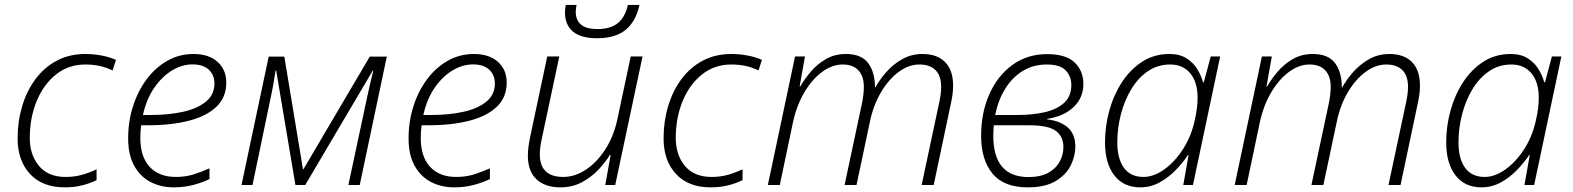

<svg xmlns="http://www.w3.org/2000/svg" viewBox="-20 -764 6498 793"><path d="M247.1 9.8Q155.3 9.8 104 -45.4Q52.7 -100.6 52.7 -192.4Q52.7 -262.2 71.5 -325.2Q90.3 -388.2 126.2 -436.8Q162.1 -485.4 214.1 -513.2Q266.1 -541 332.5 -541Q366.7 -541 399.9 -534.7Q433.1 -528.3 459 -516.6L444.8 -473.1Q395.5 -497.6 332.5 -497.6Q262.7 -497.6 211.2 -456.3Q159.7 -415 131.3 -346.2Q103 -277.3 103 -193.8Q103 -124.5 140.9 -78.9Q178.7 -33.2 251 -33.2Q286.6 -33.2 317.4 -41.7Q348.1 -50.3 378.9 -64.5V-20Q353.5 -7.3 320.8 1.2Q288.1 9.8 247.1 9.8Z M697.3 9.8Q644.5 9.8 602.1 -12.2Q559.6 -34.2 534.4 -79.1Q509.3 -124 509.3 -192.9Q509.3 -262.2 529.3 -325Q549.3 -387.7 585.4 -436.3Q621.6 -484.9 670.9 -512.9Q720.2 -541 779.3 -541Q842.3 -541 878.4 -508.5Q914.6 -476.1 914.6 -422.9Q914.6 -362.3 874.3 -323.5Q834 -284.7 761.2 -265.6Q688.5 -246.6 590.3 -246.6H563Q561.5 -236.8 560.5 -222.4Q559.6 -208 559.6 -194.3Q559.6 -116.7 598.1 -75Q636.7 -33.2 706.1 -33.2Q747.1 -33.2 781.2 -44.2Q815.4 -55.2 845.2 -68.8V-24.4Q817.4 -10.7 779.8 -0.5Q742.2 9.8 697.3 9.8ZM570.3 -289.1H603Q677.7 -289.1 737.1 -302.5Q796.4 -315.9 831.1 -344.7Q865.7 -373.5 865.7 -419.4Q865.7 -453.6 842.8 -475.8Q819.8 -498 774.9 -498Q732.4 -498 691.2 -473.4Q649.9 -448.7 617.4 -402.1Q585 -355.5 570.3 -289.1Z M977.5 0 1089.8 -530.3H1154.3L1231.4 -64.5H1232.9L1507.3 -530.3H1577.6L1465.8 0H1418.9L1497.6 -368.7Q1503.9 -396 1509.5 -421.4Q1515.1 -446.8 1522 -473.1H1520L1240.7 0H1200.2L1120.6 -473.1H1118.2Q1114.3 -448.7 1109.9 -422.1Q1105.5 -395.5 1099.1 -366.2L1022.9 0Z M1855.5 9.8Q1802.7 9.8 1760.3 -12.2Q1717.8 -34.2 1692.6 -79.1Q1667.5 -124 1667.5 -192.9Q1667.5 -262.2 1687.5 -325Q1707.5 -387.7 1743.7 -436.3Q1779.8 -484.9 1829.1 -512.9Q1878.4 -541 1937.5 -541Q2000.5 -541 2036.6 -508.5Q2072.8 -476.1 2072.8 -422.9Q2072.8 -362.3 2032.5 -323.5Q1992.2 -284.7 1919.4 -265.6Q1846.7 -246.6 1748.5 -246.6H1721.2Q1719.7 -236.8 1718.8 -222.4Q1717.8 -208 1717.8 -194.3Q1717.8 -116.7 1756.3 -75Q1794.9 -33.2 1864.3 -33.2Q1905.3 -33.2 1939.5 -44.2Q1973.6 -55.2 2003.4 -68.8V-24.4Q1975.6 -10.7 1938 -0.5Q1900.4 9.8 1855.5 9.8ZM1728.5 -289.1H1761.2Q1835.9 -289.1 1895.3 -302.5Q1954.6 -315.9 1989.3 -344.7Q2023.9 -373.5 2023.9 -419.4Q2023.9 -453.6 2001 -475.8Q1978 -498 1933.1 -498Q1890.6 -498 1849.4 -473.4Q1808.1 -448.7 1775.6 -402.1Q1743.2 -355.5 1728.5 -289.1Z M2294.4 9.8Q2231 9.8 2195.6 -23.7Q2160.2 -57.1 2160.2 -121.1Q2160.2 -138.7 2162.6 -157Q2165 -175.3 2168.9 -194.8L2240.2 -530.8H2290L2217.3 -189Q2209.5 -152.8 2209.5 -127Q2209.5 -33.2 2306.6 -33.2Q2354 -33.2 2399.7 -63.2Q2445.3 -93.3 2480.2 -147.2Q2515.1 -201.2 2530.3 -273.4L2585 -530.8H2633.8L2521 0H2480L2502 -124H2499Q2481.4 -95.2 2452.6 -64.2Q2423.8 -33.2 2384 -11.7Q2344.2 9.8 2294.4 9.8ZM2445.3 -606Q2379.9 -606 2346.7 -633.5Q2313.5 -661.1 2313.5 -712.4Q2313.5 -719.7 2314.5 -728.8Q2315.4 -737.8 2317.4 -743.7H2361.3Q2359.9 -735.8 2358.9 -729Q2357.9 -722.2 2357.9 -715.8Q2357.9 -681.2 2379.4 -662.6Q2400.9 -644 2447.8 -644Q2502.4 -644 2532.5 -669.2Q2562.5 -694.3 2573.2 -743.7H2621.1Q2606.9 -676.8 2564.7 -641.4Q2522.5 -606 2445.3 -606Z M2915 9.8Q2823.2 9.8 2772 -45.4Q2720.7 -100.6 2720.7 -192.4Q2720.7 -262.2 2739.5 -325.2Q2758.3 -388.2 2794.2 -436.8Q2830.1 -485.4 2882.1 -513.2Q2934.1 -541 3000.5 -541Q3034.7 -541 3067.9 -534.7Q3101.1 -528.3 3127 -516.6L3112.8 -473.1Q3063.5 -497.6 3000.5 -497.6Q2930.7 -497.6 2879.2 -456.3Q2827.6 -415 2799.3 -346.2Q2771 -277.3 2771 -193.8Q2771 -124.5 2808.8 -78.9Q2846.7 -33.2 2918.9 -33.2Q2954.6 -33.2 2985.4 -41.7Q3016.1 -50.3 3046.9 -64.5V-20Q3021.5 -7.3 2988.8 1.2Q2956.1 9.8 2915 9.8Z M3151.4 0 3263.7 -530.8H3304.7L3282.7 -407.2H3285.6Q3301.8 -436 3328.1 -467.3Q3354.5 -498.5 3390.9 -519.8Q3427.2 -541 3474.1 -541Q3537.6 -541 3565.7 -503.4Q3593.8 -465.8 3593.8 -403.3H3595.7Q3612.8 -434.6 3640.6 -466.3Q3668.5 -498 3706.1 -519.5Q3743.7 -541 3790.5 -541Q3850.6 -541 3883.5 -507.6Q3916.5 -474.1 3916.5 -410.6Q3916.5 -392.6 3914.1 -374Q3911.6 -355.5 3907.2 -335.9L3836.4 0H3786.6L3859.4 -341.8Q3867.2 -377.9 3867.2 -404.8Q3867.2 -451.2 3843.8 -474.4Q3820.3 -497.6 3777.3 -497.6Q3733.4 -497.6 3691.9 -467Q3650.4 -436.5 3618.9 -383.3Q3587.4 -330.1 3573.2 -262.7L3517.6 0H3468.3L3539.1 -332.5Q3543.9 -354 3545.9 -373.3Q3547.9 -392.6 3547.9 -405.3Q3547.9 -448.7 3525.6 -473.1Q3503.4 -497.6 3460.4 -497.6Q3417 -497.6 3375.5 -467Q3334 -436.5 3302 -382.3Q3270 -328.1 3254.9 -257.8L3200.7 0Z M4224.6 9.8Q4125.5 9.8 4078.9 -47.4Q4032.2 -104.5 4032.2 -203.1Q4032.2 -298.3 4066.2 -374.8Q4100.1 -451.2 4161.4 -495.8Q4222.7 -540.5 4304.7 -540.5Q4382.3 -540.5 4418.5 -505.9Q4454.6 -471.2 4454.6 -417.5Q4454.6 -359.9 4413.8 -321.5Q4373 -283.2 4304.7 -272.9V-271Q4359.9 -264.6 4390.6 -237.1Q4421.4 -209.5 4421.4 -158.2Q4421.4 -120.1 4402.6 -81.3Q4383.8 -42.5 4340.6 -16.4Q4297.4 9.8 4224.6 9.8ZM4090.3 -289.1H4184.6Q4242.2 -289.1 4292.5 -300Q4342.8 -311 4373.8 -338.1Q4404.8 -365.2 4404.8 -413.6Q4404.8 -448.2 4381.8 -472.9Q4358.9 -497.6 4303.2 -497.6Q4247.6 -497.6 4204.1 -470.9Q4160.6 -444.3 4131.6 -397.2Q4102.5 -350.1 4090.3 -289.1ZM4228.5 -32.7Q4277.8 -32.7 4309.8 -50.5Q4341.8 -68.4 4356.9 -96.9Q4372.1 -125.5 4372.1 -157.2Q4372.1 -199.7 4341.3 -223.1Q4310.5 -246.6 4230.5 -246.6H4084.5Q4084 -241.2 4083.3 -230.5Q4082.5 -219.7 4082.5 -203.1Q4082.5 -32.7 4228.5 -32.7Z M4689.5 9.8Q4620.6 9.8 4582.3 -39.8Q4543.9 -89.4 4543.9 -176.3Q4543.9 -242.7 4561.8 -307.4Q4579.6 -372.1 4614 -424.8Q4648.4 -477.5 4697.8 -509.3Q4747.1 -541 4810.1 -541Q4852.5 -541 4880.6 -523.2Q4908.7 -505.4 4925 -478.5Q4941.4 -451.7 4948.7 -424.3H4952.1L4980.5 -530.8H5019.5L4907.2 0H4867.2L4889.2 -124H4886.7Q4867.2 -94.2 4837.6 -63.2Q4808.1 -32.2 4770.5 -11.2Q4732.9 9.8 4689.5 9.8ZM4702.6 -33.2Q4744.6 -33.2 4787.8 -63.7Q4831.1 -94.2 4865.2 -146.7Q4899.4 -199.2 4914.1 -265.1Q4920.9 -294.9 4923.6 -317.9Q4926.3 -340.8 4926.3 -360.4Q4926.3 -424.8 4896 -461.2Q4865.7 -497.6 4813 -497.6Q4761.7 -497.6 4721.2 -470Q4680.7 -442.4 4652.6 -396Q4624.5 -349.6 4609.6 -292.2Q4594.7 -234.9 4594.7 -175.8Q4594.7 -108.4 4622.1 -70.8Q4649.4 -33.2 4702.6 -33.2Z M5079.6 0 5191.9 -530.8H5232.9L5210.9 -407.2H5213.9Q5230 -436 5256.3 -467.3Q5282.7 -498.5 5319.1 -519.8Q5355.5 -541 5402.3 -541Q5465.8 -541 5493.9 -503.4Q5522 -465.8 5522 -403.3H5523.9Q5541 -434.6 5568.8 -466.3Q5596.7 -498 5634.3 -519.5Q5671.9 -541 5718.8 -541Q5778.8 -541 5811.8 -507.6Q5844.7 -474.1 5844.7 -410.6Q5844.7 -392.6 5842.3 -374Q5839.8 -355.5 5835.4 -335.9L5764.6 0H5714.8L5787.6 -341.8Q5795.4 -377.9 5795.4 -404.8Q5795.4 -451.2 5772 -474.4Q5748.5 -497.6 5705.6 -497.6Q5661.6 -497.6 5620.1 -467Q5578.6 -436.5 5547.1 -383.3Q5515.6 -330.1 5501.5 -262.7L5445.8 0H5396.5L5467.3 -332.5Q5472.2 -354 5474.1 -373.3Q5476.1 -392.6 5476.1 -405.3Q5476.1 -448.7 5453.9 -473.1Q5431.6 -497.6 5388.7 -497.6Q5345.2 -497.6 5303.7 -467Q5262.2 -436.5 5230.2 -382.3Q5198.2 -328.1 5183.1 -257.8L5128.9 0Z M6098.6 9.8Q6029.8 9.8 5991.5 -39.8Q5953.1 -89.4 5953.1 -176.3Q5953.1 -242.7 5970.9 -307.4Q5988.8 -372.1 6023.2 -424.8Q6057.6 -477.5 6106.9 -509.3Q6156.2 -541 6219.2 -541Q6261.7 -541 6289.8 -523.2Q6317.9 -505.4 6334.2 -478.5Q6350.6 -451.7 6357.9 -424.3H6361.3L6389.6 -530.8H6428.7L6316.4 0H6276.4L6298.3 -124H6295.9Q6276.4 -94.2 6246.8 -63.2Q6217.3 -32.2 6179.7 -11.2Q6142.1 9.8 6098.6 9.8ZM6111.8 -33.2Q6153.8 -33.2 6197 -63.7Q6240.2 -94.2 6274.4 -146.7Q6308.6 -199.2 6323.2 -265.1Q6330.1 -294.9 6332.8 -317.9Q6335.4 -340.8 6335.4 -360.4Q6335.4 -424.8 6305.2 -461.2Q6274.9 -497.6 6222.2 -497.6Q6170.9 -497.6 6130.4 -470Q6089.8 -442.4 6061.8 -396Q6033.7 -349.6 6018.8 -292.2Q6003.9 -234.9 6003.9 -175.8Q6003.9 -108.4 6031.2 -70.8Q6058.6 -33.2 6111.8 -33.2Z"/></svg>

Font: Open Sans Light
Style: Italic
Weight: 300
Italic angle: -12°
Designer: Monotype Design Team
Foundry: Monotype Imaging Inc.
Version: Version 3.003; ttfautohint (v1.8.4)